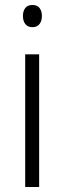

<svg xmlns="http://www.w3.org/2000/svg" viewBox="-20 -750 258 770"><path d="M137 -532V0H81V-532ZM110 -730Q129 -730 138.5 -718Q148 -706 148 -686Q148 -665 138 -653Q128 -641 110 -641Q92 -641 82 -653Q72 -665 72 -686Q72 -706 81.5 -718Q91 -730 110 -730Z"/></svg>

Font: Noto Sans Hebrew SemiCondensed Light
Style: Regular
Weight: 300
Width: 4
Designer: Monotype Design Team
Foundry: Monotype Imaging Inc.
Version: Version 2.003